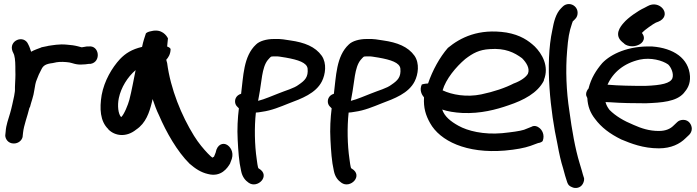

<svg xmlns="http://www.w3.org/2000/svg" viewBox="-20 -716 3448 950"><path d="M428 -400C482 -409 472 -494 418 -486H409C402 -485 396 -484 385 -482C385 -482 382 -482 380 -483L365 -487C356 -489 348 -491 340 -492L311 -495C273 -499 240 -492 218 -489L215 -488L185 -482L184 -481C170 -476 148 -468 134 -460C130 -472 126 -485 120 -496C99 -547 21 -516 42 -462C46 -452 48 -451 50 -444C56 -423 56 -395 56 -365C56 -352 57 -340 56 -332V-330C56 -315 54 -302 54 -286V-270C54 -260 50 -246 50 -241C44 -214 38 -183 30 -156C22 -128 10 -98 8 -65L6 -46C6 -29 20 -6 48 -6C71 -6 88 -21 92 -39V-41L94 -59C98 -97 115 -138 126 -184L128 -185C134 -211 146 -239 150 -271C153 -290 156 -309 162 -322L172 -347L185 -373C194 -392 207 -400 241 -404L260 -408C278 -411 302 -410 323 -407C337 -405 357 -394 389 -397C397 -397 407 -398 420 -400Z M516 -75H517C549 -43 605 -35 654 -75C702 -107 719 -160 731 -208C732 -214 734 -218 735 -226C744 -200 754 -171 767 -145C802 -63 857 34 918 94C947 119 974 137 1009 145C1074 162 1106 115 1119 92V91L1127 70C1138 35 1118 7 1100 -1C1084 -9 1055 -4 1047 39L1039 59C1036 61 1034 62 1031 64C1026 61 1020 55 1008 43C988 22 963 -7 940 -44C878 -144 824 -275 807 -404C806 -410 803 -415 803 -421C812 -430 823 -447 824 -470C825 -474 823 -480 807 -486C808 -499 810 -513 811 -526C805 -539 781 -575 729 -562C712 -559 707 -555 702 -551C697 -536 688 -510 683 -484C632 -472 601 -452 574 -424C534 -381 496 -316 483 -246C472 -179 475 -116 516 -77ZM568 -231C579 -283 611 -335 651 -369C641 -321 632 -268 620 -222C614 -199 594 -149 580 -137H579C565 -152 560 -193 568 -231Z M1340 -437C1357 -438 1367 -435 1394 -431C1456 -420 1498 -406 1502 -377C1506 -335 1489 -318 1458 -297C1435 -279 1395 -269 1356 -253C1329 -243 1290 -225 1257 -217C1258 -223 1260 -231 1261 -239C1275 -309 1275 -382 1305 -419C1321 -436 1317 -437 1337 -437ZM1162 -180C1156 -132 1153 -78 1156 -25C1159 31 1162 82 1173 130C1179 160 1194 177 1210 188C1254 220 1321 153 1261 118L1260 117H1259L1258 116C1255 107 1252 87 1250 70C1240 2 1238 -86 1246 -159C1255 -159 1264 -161 1277 -163C1323 -169 1368 -188 1408 -204C1472 -228 1543 -254 1573 -314C1590 -348 1598 -402 1572 -440C1540 -485 1487 -506 1416 -516C1395 -519 1369 -525 1334 -523C1299 -523 1264 -513 1247 -496C1184 -438 1184 -336 1173 -252C1146 -244 1139 -220 1145 -202C1148 -193 1154 -188 1162 -180Z M1799 -437C1816 -438 1826 -435 1853 -431C1915 -420 1957 -406 1961 -377C1965 -335 1948 -318 1917 -297C1894 -279 1854 -269 1815 -253C1788 -243 1749 -225 1716 -217C1717 -223 1719 -231 1720 -239C1734 -309 1734 -382 1764 -419C1780 -436 1776 -437 1796 -437ZM1621 -180C1615 -132 1612 -78 1615 -25C1618 31 1621 82 1632 130C1638 160 1653 177 1669 188C1713 220 1780 153 1720 118L1719 117H1718L1717 116C1714 107 1711 87 1709 70C1699 2 1697 -86 1705 -159C1714 -159 1723 -161 1736 -163C1782 -169 1827 -188 1867 -204C1931 -228 2002 -254 2032 -314C2049 -348 2057 -402 2031 -440C1999 -485 1946 -506 1875 -516C1854 -519 1828 -525 1793 -523C1758 -523 1723 -513 1706 -496C1643 -438 1643 -336 1632 -252C1605 -244 1598 -220 1604 -202C1607 -193 1613 -188 1621 -180Z M2671 -320C2699 -389 2661 -451 2626 -486C2595 -515 2555 -543 2486 -555C2348 -576 2258 -530 2196 -479C2156 -433 2120 -368 2098 -303C2080 -302 2070 -299 2067 -298C2054 -270 2067 -247 2078 -234C2075 -183 2086 -146 2108 -107C2157 -19 2287 45 2478 29C2534 24 2575 16 2604 6L2642 -8C2656 -10 2662 -15 2665 -18C2677 -48 2662 -75 2646 -85C2637 -92 2625 -95 2614 -91L2613 -90L2573 -74C2551 -67 2512 -62 2464 -57C2373 -49 2294 -68 2248 -94C2210 -115 2179 -140 2168 -174C2194 -165 2229 -159 2268 -157C2358 -153 2436 -174 2496 -195C2571 -220 2640 -256 2671 -317ZM2170 -269C2186 -325 2236 -385 2282 -424C2320 -453 2351 -470 2403 -473C2480 -479 2525 -456 2563 -428C2585 -406 2603 -377 2592 -351C2583 -335 2559 -317 2525 -304H2524C2480 -281 2423 -262 2361 -249C2289 -234 2216 -247 2170 -269Z M2808 209C2828 220 2854 213 2864 193C2869 184 2873 170 2868 160L2864 147C2861 136 2857 121 2848 92C2826 20 2810 -71 2797 -168C2782 -265 2778 -370 2786 -464C2791 -528 2796 -558 2810 -599C2813 -607 2814 -611 2815 -612H2816L2826 -622C2835 -631 2838 -642 2838 -653C2838 -678 2817 -696 2795 -696C2783 -696 2772 -691 2765 -684L2756 -675C2730 -649 2720 -607 2713 -568C2676 -400 2704 -161 2738 -4C2747 46 2756 85 2766 116C2775 149 2778 161 2784 178C2791 203 2800 205 2808 209Z M2886 -231C2888 -190 2901 -157 2924 -128C2955 -86 2997 -54 3054 -26C3102 -6 3162 18 3240 18C3301 18 3344 -4 3372 -32L3390 -49C3397 -56 3403 -67 3403 -79C3403 -98 3389 -123 3361 -123C3349 -123 3338 -119 3331 -112L3312 -94C3298 -80 3276 -68 3240 -68C3192 -68 3153 -81 3115 -98C3066 -118 3026 -142 2996 -172C2986 -185 2980 -196 2976 -211C2982 -211 2991 -210 3000 -210C3052 -206 3117 -205 3175 -205H3176C3254 -208 3326 -213 3363 -255C3381 -276 3396 -299 3394 -339C3388 -428 3312 -478 3207 -486H3206C3089 -490 3003 -449 2960 -404C2930 -369 2905 -330 2892 -278C2887 -273 2880 -261 2880 -251C2880 -244 2881 -240 2886 -231ZM2986 -297C3013 -358 3067 -403 3145 -421C3200 -433 3258 -417 3286 -397C3300 -384 3315 -352 3307 -329C3297 -304 3254 -294 3172 -291C3111 -291 3039 -292 2986 -297ZM3069 -500V-499C3078 -492 3092 -487 3108 -487C3133 -487 3166 -501 3166 -529C3166 -538 3161 -547 3156 -553L3159 -556H3160V-557C3166 -565 3212 -598 3225 -604C3233 -607 3242 -610 3248 -614C3302 -648 3242 -718 3185 -686L3168 -677C3137 -663 3087 -628 3066 -603C3049 -584 3017 -543 3059 -508Z"/></svg>

Font: Stray Cat
Style: BlkExt
Weight: 900
Version: Version 1.0